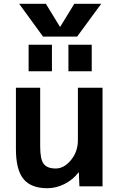

<svg xmlns="http://www.w3.org/2000/svg" viewBox="-20 -983 630 1013"><path d="M298 -842 372 -963H514L387 -790H207L81 -963H222L296 -842ZM341 -607V-747H464V-607ZM131 -607V-747H254V-607ZM192 -520V-210Q192 -143 210.5 -118.5Q229 -94 274 -94Q318 -94 354.5 -138.5Q391 -183 391 -243V-520H521V0H399L396 -73H394Q364 -34 320 -12Q276 10 229 10Q144 10 104 -38.5Q64 -87 64 -197V-520Z"/></svg>

Font: M PLUS 1p
Style: Bold
Weight: 700
Version: Version 1.062